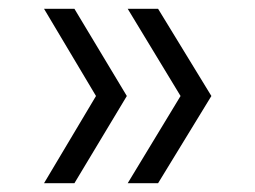

<svg xmlns="http://www.w3.org/2000/svg" viewBox="-20 -477 580 436"><path d="M198 -259 80 -61H149L268 -259L149 -457H80ZM390 -259 270 -61H339L460 -259L339 -457H270Z"/></svg>

Font: Tenor Sans
Style: Regular
Weight: 400
Designer: Denis Masharov
Foundry: Denis Masharov
Version: Version 1.1